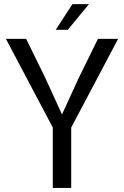

<svg xmlns="http://www.w3.org/2000/svg" viewBox="-20 -918 605 938"><path d="M237.9 -294.9 9 -728H108L202 -535.7L281.9 -361.2H283.9L364 -535.7L458.4 -728H557L327.9 -294.9V0H237.9ZM252.2 -772.4 333.8 -897.7H414.5L311.1 -772.4Z"/></svg>

Font: Murecho Thin
Style: Regular
Weight: 100
Designer: Neil Summerour
Foundry: Positype
Version: Version 1.010